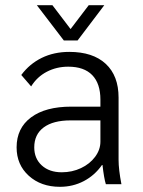

<svg xmlns="http://www.w3.org/2000/svg" viewBox="-20 -710 550 740"><path d="M44 -142Q44 -216 99.5 -257.5Q155 -299 255 -299H367V-326Q367 -388 335.5 -420.5Q304 -453 243 -453Q198 -453 160.5 -433.5Q123 -414 100 -377L62 -421Q94 -464 141 -487Q188 -510 247 -510Q338 -510 387.5 -464Q437 -418 437 -334V-94Q437 -57 448 0H388Q381 -22 375 -74H373Q345 -34 303 -12Q261 10 211 10Q138 10 91 -32.5Q44 -75 44 -142ZM367 -164V-246H252Q185 -246 148.5 -219Q112 -192 112 -142Q112 -99 141 -72.5Q170 -46 218 -46Q258 -46 292 -62Q326 -78 346.5 -105.5Q367 -133 367 -164ZM122 -690H182L252 -598L322 -690H382L279 -554H226Z"/></svg>

Font: Sarabun Light
Style: Regular
Weight: 300
Designer: Suppakit Chalermlarp | Katatrad Co.,Ltd.
Foundry: Cadson Demak Co.,Ltd.
Version: Version 1.000; ttfautohint (v1.6)